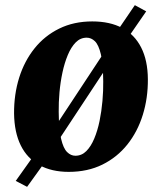

<svg xmlns="http://www.w3.org/2000/svg" viewBox="-20 -652 627 744"><path d="M85 72 41 49 115 -55 152.5 -98.5 418.5 -502 438.5 -538 502.5 -632 546.5 -608 481 -513 450 -477 183 -72.5 157 -28ZM337.5 -569Q406 -569 453.8 -543.5Q501.5 -518 527 -468Q552.5 -418 553 -345Q553.5 -271.5 533.2 -206.5Q513 -141.5 473.5 -92Q434 -42.5 376.8 -14.2Q319.5 14 246.5 14Q180 14 132.8 -12Q85.5 -38 60.5 -88.5Q35.5 -139 34.5 -212Q34 -286 54.2 -350.8Q74.5 -415.5 113.8 -464.5Q153 -513.5 209.5 -541.2Q266 -569 337.5 -569ZM316 -506Q291.5 -506 273.5 -487.8Q255.5 -469.5 242.8 -439Q230 -408.5 222 -371Q214 -333.5 210.5 -294Q207 -254.5 207.5 -219Q208 -151 216.8 -114Q225.5 -77 240 -62.8Q254.5 -48.5 272 -48.5Q296.5 -48.5 314.5 -66.5Q332.5 -84.5 345.2 -115Q358 -145.5 365.8 -183.2Q373.5 -221 377 -260.8Q380.5 -300.5 380 -337Q379.5 -405.5 370.8 -442Q362 -478.5 347.8 -492.2Q333.5 -506 316 -506Z"/></svg>

Font: Merriweather Light 18pt Black
Style: Italic
Weight: 900
Italic angle: -7.8°
Version: Version 2.101